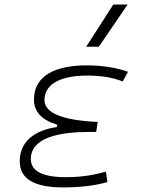

<svg xmlns="http://www.w3.org/2000/svg" viewBox="-20 -815 626 845"><path d="M258.3 9.8C335 9.8 400.9 1.5 452.6 -13.7L446.3 -59.6C402.3 -47.9 350.6 -35.2 270 -35.2C167 -35.2 115.7 -62 115.7 -115.2C115.7 -211.9 246.1 -234.4 375.5 -234.4H403.3L410.2 -278.3C253.9 -285.6 175.8 -317.9 175.8 -374.5C175.8 -454.1 263.7 -482.4 363.8 -482.4C424.8 -482.4 476.6 -474.1 520 -456.5L543.5 -499C488.8 -518.1 428.2 -527.3 360.8 -527.3C231 -527.3 129.4 -485.8 129.4 -377C129.4 -323.2 163.6 -286.6 231.9 -266.1L230 -255.9C133.3 -241.2 66.9 -193.8 66.9 -105C66.9 -27.8 130.4 9.8 258.3 9.8ZM359.4 -609.4H415L541.5 -794.9H478.5Z"/></svg>

Font: Cascadia Code PL ExtraLight
Style: Italic
Weight: 200
Italic angle: -10°
Monospace: yes
Designer: Aaron Bell
Foundry: Saja Typeworks
Version: Version 2404.023